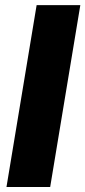

<svg xmlns="http://www.w3.org/2000/svg" viewBox="-20 -748 341 768"><path d="M301.3 -727.5 180.7 0H5.9L126.5 -727.5Z"/></svg>

Font: Inter 28pt ExtraBold
Style: Italic
Weight: 800
Italic angle: -9.3988°
Designer: Rasmus Andersson
Foundry: rsms
Version: Version 4.001;git-66647c0bb